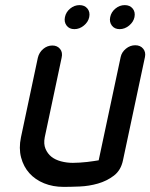

<svg xmlns="http://www.w3.org/2000/svg" viewBox="-20 -732 588 751"><path d="M234 -665Q238 -685 254.5 -698.5Q271 -712 291 -712Q311 -712 322 -698.5Q333 -685 329 -665Q325 -646 308 -632Q291 -618 271 -618Q251 -618 240.5 -632Q230 -646 234 -665ZM411 -665Q415 -685 431.5 -698.5Q448 -712 468 -712Q488 -712 499 -698.5Q510 -685 506 -665Q502 -646 485 -632Q468 -618 448 -618Q428 -618 417.5 -632Q407 -646 411 -665ZM452 -509Q456 -528 472.5 -541.5Q489 -555 509 -555Q529 -555 540 -541.5Q551 -528 547 -509L461 -105Q453 -66 425.5 -45Q398 -24 363 -14Q328 -4 291.5 -2.5Q255 -1 229 -1Q187 -1 152.5 -15Q118 -29 95 -54.5Q72 -80 62.5 -116Q53 -152 62 -195L128 -506Q133 -527 149 -540.5Q165 -554 185 -554Q204 -554 215 -540.5Q226 -527 221 -506L155 -195Q150 -169 158 -150Q166 -131 181 -119Q196 -107 218.5 -101Q241 -95 265 -95Q278 -95 292.5 -96Q307 -97 321 -98.5Q335 -100 347 -102Q359 -104 366 -105Z"/></svg>

Font: VDS
Style: Italic
Weight: 400
Designer: artmaker
Foundry: artmaker
Version: Version 1.000 2009 initial release